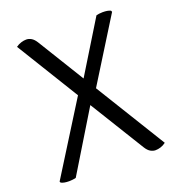

<svg xmlns="http://www.w3.org/2000/svg" viewBox="-127 -791 826 900"><g transform="rotate(-20 286.0 -341.5)"><path d="M51.5 -671.5Q64 -680.5 77.8 -684.8Q91.5 -689 103.5 -689Q116 -689 128.2 -682Q140.5 -675 151.5 -657.5L294 -425.5L452 -683Q456 -684.5 465.8 -685.8Q475.5 -687 484 -687Q510 -687 523.5 -680L526.5 -673.5L333 -362.5L548.5 -12Q536 -2.5 522.2 1.8Q508.5 6 496.5 6Q484 6 471.8 -1Q459.5 -8 448.5 -25.5L281 -297.5L100 0Q95.5 1.5 84.8 2.8Q74 4 66 4Q40 4 26 -3.5L23 -9.5L242.5 -360.5Z"/></g></svg>

Font: Signika SC Light
Style: Regular
Weight: 300
Designer: Anna Giedryś
Foundry: Anna Giedryś
Version: Version 2.000; ttfautohint (v1.8.3) -l 8 -r 50 -G 200 -x 9 -